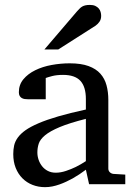

<svg xmlns="http://www.w3.org/2000/svg" viewBox="-20 -753 549 785"><path d="M331.1 -267.1Q263.7 -250 224.1 -233.4Q184.6 -216.8 164.3 -200Q144 -183.1 138.4 -165.8Q132.8 -148.4 132.8 -129.9Q132.8 -114.3 137.9 -99.4Q143.1 -84.5 152.6 -72.8Q162.1 -61 176 -54Q189.9 -46.9 208 -46.9Q228 -46.9 249.8 -54.2Q271.5 -61.5 289.6 -70.3Q310.5 -80.6 331.1 -94.2ZM344.2 0 331.1 -59.1Q304.7 -39.1 276.9 -23.4Q264.6 -16.6 251 -10.3Q237.3 -3.9 222.9 1.2Q208.5 6.3 193.6 9.3Q178.7 12.2 164.1 12.2Q136.7 12.2 113 2.9Q89.4 -6.3 71.8 -23.9Q54.2 -41.5 44.2 -66.4Q34.2 -91.3 34.2 -123Q34.2 -141.6 37.8 -158.2Q41.5 -174.8 52.7 -190.4Q64 -206.1 84.2 -220.5Q104.5 -234.9 137.5 -249Q170.4 -263.2 218 -277.1Q265.6 -291 331.1 -305.2V-348.1Q331.1 -398.4 308.6 -422.6Q286.1 -446.8 237.8 -446.8Q211.4 -446.8 192.9 -441.9Q174.3 -437 167 -434.1V-347.2H94.2Q87.4 -347.2 80.8 -348.1Q74.2 -349.1 68.8 -352.3Q63.5 -355.5 60.3 -361.1Q57.1 -366.7 57.1 -376Q57.1 -406.7 75.7 -429Q94.2 -451.2 124 -465.8Q153.8 -480.5 190.9 -487.3Q228 -494.1 265.1 -494.1Q311.5 -494.1 342 -482.9Q372.6 -471.7 390.4 -451.7Q408.2 -431.6 415.5 -404.3Q422.9 -377 422.9 -344.2V-64Q422.9 -54.7 429 -48.8Q435.1 -43 443.8 -42L492.2 -39.1V0ZM393.6 -688Q393.6 -674.3 387 -664.6Q380.4 -654.8 370.6 -647.9L218.3 -550.8H161.6L294.4 -706.1Q300.3 -712.4 305.2 -717.5Q310.1 -722.7 315.9 -726.1Q321.8 -729.5 329.3 -731.2Q336.9 -732.9 347.7 -732.9Q360.8 -732.9 369.6 -728.8Q378.4 -724.6 383.8 -718.3Q389.2 -711.9 391.4 -703.9Q393.6 -695.8 393.6 -688Z"/></svg>

Font: BabelStone Ogham Bound
Style: Italic
Weight: 400
Italic angle: -30°
Designer: Andrew West
Foundry: BabelStone
Version: Version 2.02 March 14, 2022